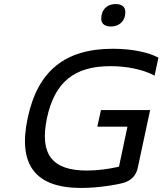

<svg xmlns="http://www.w3.org/2000/svg" viewBox="-20 -920 803 949"><path d="M744 -546 763 -635C717 -660 637 -679 538 -679C301 -679 166 -569 117 -337C67 -105 155 9 381 9C466 9 559 -7 593 -17C628 -28 653 -52 661 -91L722 -376H479L461 -294H610L568 -96C519 -85 463 -77 409 -77C237 -77 175 -158 212 -336C250 -514 347 -593 526 -593C606 -593 688 -577 744 -546ZM482 -843C475 -810 490 -789 528 -789C565 -789 591 -810 598 -843V-845C605 -879 589 -900 552 -900C514 -900 489 -879 482 -845Z"/></svg>

Font: LT Wave Text Italic
Style: Regular
Weight: 400
Designer: Daniel Lyons
Version: Version 2.5 (Glyphs App)